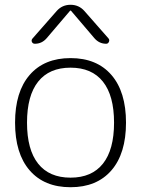

<svg xmlns="http://www.w3.org/2000/svg" viewBox="-20 -773 590 803"><path d="M410.5 -431.5Q364 -490 275 -490Q186 -490 139.5 -431.5Q93 -373 93 -260Q93 -147 139.5 -88.5Q186 -30 275 -30Q364 -30 410.5 -88.5Q457 -147 457 -260Q457 -373 410.5 -431.5ZM446 -60.5Q385 10 275 10Q165 10 104 -60.5Q43 -131 43 -260Q43 -389 104 -459.5Q165 -530 275 -530Q385 -530 446 -459.5Q507 -389 507 -260Q507 -131 446 -60.5ZM333 -727 434 -612Q439 -606 435.5 -598Q432 -590 424 -590Q395 -590 375 -613L277 -728Q276 -729 275 -729L273 -728L175 -613Q155 -590 126 -590Q117 -590 113.5 -597.5Q110 -605 116 -612L217 -727Q240 -753 275 -753Q310 -753 333 -727Z"/></svg>

Font: Rounded Mplus 1c Light
Style: Regular
Weight: 300
Version: Version 1.059.20150529